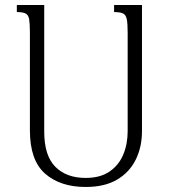

<svg xmlns="http://www.w3.org/2000/svg" viewBox="-20 -734 682 764"><path d="M434 -714H545V-213Q545 -149 520 -98.5Q495 -48 445.5 -19Q396 10 321 10Q220 10 159.5 -43Q99 -96 99 -215V-605Q99 -640 96 -657.5Q93 -675 81.5 -680.5Q70 -686 47 -686V-714H156V-210Q156 -115 200 -70.5Q244 -26 321 -26Q379 -26 416 -51.5Q453 -77 470.5 -119Q488 -161 488 -212V-604Q488 -640 484.5 -657.5Q481 -675 469.5 -680.5Q458 -686 434 -686Z"/></svg>

Font: Noto Serif Armenian SemiCondensed Light
Style: Regular
Weight: 300
Width: 4
Designer: Monotype Design Team
Foundry: Monotype Imaging Inc.
Version: Version 2.008; ttfautohint (v1.8.4.7-5d5b)